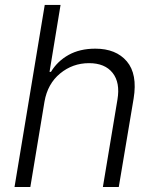

<svg xmlns="http://www.w3.org/2000/svg" viewBox="-20 -747 623 767"><path d="M157.7 -340.9 101.2 0H38L158.7 -727.3H221.9L177.9 -459.9H183.6Q209.2 -502.5 253.9 -527.5Q298.7 -552.6 360.8 -552.6Q443.5 -552.6 486.7 -501.8Q529.8 -451 513.8 -353.3L454.5 0H391L449.2 -349.4Q460.6 -416.9 429.9 -455.8Q399.1 -494.7 335.6 -494.7Q270.2 -494.7 220.2 -453.5Q170.1 -412.3 157.7 -340.9Z"/></svg>

Font: Inter UI Light
Style: Italic
Weight: 300
Italic angle: 9.39999°
Designer: Rasmus Andersson
Foundry: rsms
Version: 3.2;8d6f07862